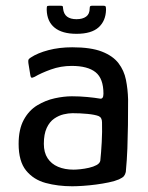

<svg xmlns="http://www.w3.org/2000/svg" viewBox="-20 -642 518 670"><path d="M232 8Q182 8 139.5 -3.5Q97 -15 71 -47Q45 -79 45 -140Q45 -191 63 -224Q81 -257 110 -274.5Q139 -292 171 -299Q203 -306 231 -306Q258 -306 284.5 -303.5Q311 -301 328 -298Q341 -295 341 -315Q341 -368 313.5 -390Q286 -412 230 -412Q192 -412 157.5 -399.5Q123 -387 101 -374Q93 -370 90 -371Q87 -372 86 -379L79 -422Q78 -431 79.5 -434Q81 -437 87 -441Q111 -457 149 -467Q187 -477 232 -477Q297 -477 335.5 -462Q374 -447 393.5 -421.5Q413 -396 419.5 -363.5Q426 -331 427 -295Q427 -247 426.5 -205.5Q426 -164 424.5 -124Q423 -84 419 -42Q417 -33 412.5 -27.5Q408 -22 395 -16Q381 -10 359.5 -5.5Q338 -1 315 2Q292 5 270 6.5Q248 8 232 8ZM237 -50Q246 -50 260.5 -51.5Q275 -53 290.5 -56.5Q306 -60 317 -66Q328 -72 330 -81Q333 -109 335 -146Q337 -183 336 -215Q336 -232 324 -237Q311 -242 285.5 -244.5Q260 -247 233 -247Q219 -247 202 -243Q185 -239 169 -228Q153 -217 143 -195.5Q133 -174 133 -140Q133 -110 146 -90Q159 -70 182.5 -60Q206 -50 237 -50ZM247 -524Q197 -524 170.5 -545.5Q144 -567 143 -608Q143 -617 144 -619.5Q145 -622 153 -622H190Q197 -622 198.5 -620.5Q200 -619 200 -613Q202 -593 214 -584Q226 -575 247 -575Q268 -575 280.5 -584Q293 -593 293 -613Q293 -619 295 -620.5Q297 -622 302 -622H341Q347 -622 348.5 -619.5Q350 -617 350 -608Q349 -569 324 -546.5Q299 -524 247 -524Z"/></svg>

Font: Glory Thin Medium
Style: Regular
Weight: 500
Version: Version 1.011